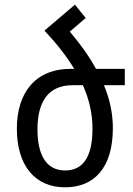

<svg xmlns="http://www.w3.org/2000/svg" viewBox="-20 -789 569 820"><path d="M462 -242C462 -304 449 -365 424 -425H513V-495H390C361 -548 323 -601 278 -654L346 -712L300 -769L173 -661L170 -658C222 -603 264 -549 297 -495H283C127 -495 52 -389 52 -239C52 -85 127 11 258 11C382 11 462 -72 462 -242ZM289 -425H334C361 -365 375 -303 375 -240C375 -112 330 -61 258 -61C177 -61 140 -128 140 -237C140 -351 184 -425 289 -425Z"/></svg>

Font: Noto Sans Armenian SemiCondensed
Style: Regular
Weight: 400
Width: 4
Designer: Monotype Design Team
Foundry: Monotype Imaging Inc.
Version: Version 2.008